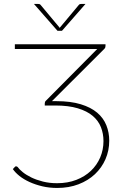

<svg xmlns="http://www.w3.org/2000/svg" viewBox="-20 -922 618 950"><path d="M258.5 -421.5Q329.5 -421.5 379.5 -406.2Q429.5 -391 460.8 -364.5Q492 -338 506.2 -302.2Q520.5 -266.5 520.5 -226Q520.5 -177 502 -134.5Q483.5 -92 449.8 -60.2Q416 -28.5 368.5 -10.2Q321 8 263 8Q224 8 189.2 -0.2Q154.5 -8.5 126 -21.5Q97.5 -34.5 76.5 -51.2Q55.5 -68 43.5 -85.5L54 -96.5Q55.5 -98.5 57 -98.8Q58.5 -99 59.5 -99Q63 -99 67 -96Q75 -84.5 92.2 -70.5Q109.5 -56.5 134.5 -44.2Q159.5 -32 191.8 -23.8Q224 -15.5 262.5 -15.5Q315 -15.5 357.5 -32Q400 -48.5 429.8 -76.8Q459.5 -105 475.8 -143Q492 -181 492 -224Q492 -260.5 479.5 -292.5Q467 -324.5 438.8 -348.5Q410.5 -372.5 364.8 -386.2Q319 -400 252.5 -400H201.5V-410Q201.5 -418.5 206.5 -423L461 -679.5H53.5V-703H502V-695Q502 -691.5 501 -687.8Q500 -684 496 -680L237 -421.5ZM403 -902.5 286.5 -769.5H264.5L148 -902.5H168Q171 -902.5 174.8 -901.8Q178.5 -901 181.5 -897L273 -787.5L275.5 -784L278 -787.5L369.5 -897Q372.5 -901 376.2 -901.8Q380 -902.5 383 -902.5Z"/></svg>

Font: Lato ExtraLight
Style: Regular
Weight: 275
Designer: Lukasz Dziedzic with Adam Twardoch and Botio Nikoltchev
Foundry: tyPoland Lukasz Dziedzic
Version: Version 2.015; 2015-08-06; http://www.latofonts.com/